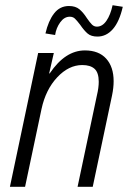

<svg xmlns="http://www.w3.org/2000/svg" viewBox="-20 -715 493 735"><path d="M126 -512H186L168 -433L171 -435Q230 -522 305 -522Q358 -522 386.5 -490.5Q415 -459 415 -404Q415 -379 409 -350L335 0H277L351 -350Q358 -379 358 -402Q358 -437 342 -451.5Q326 -466 295 -466Q243 -466 199 -419Q155 -372 139 -298L76 0H18ZM287 -620Q274 -637 266.5 -644Q259 -651 247 -651Q226 -651 210.5 -629.5Q195 -608 191 -581L154 -587Q165 -635 187 -663.5Q209 -692 244 -692Q269 -692 284 -679.5Q299 -667 313 -645Q324 -629 332 -621Q340 -613 351 -613Q372 -613 387.5 -635.5Q403 -658 411 -695L450 -689Q437 -632 412 -603.5Q387 -575 353 -575Q329 -575 315.5 -586.5Q302 -598 287 -620Z"/></svg>

Font: Decalotype Light Italic
Style: Regular
Weight: 300
Italic angle: -12°
Designer: Alfredo Marco Pradil
Foundry: Alfredo Marco Pradil
Version: Version 1.0